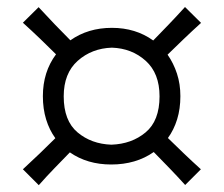

<svg xmlns="http://www.w3.org/2000/svg" viewBox="-20 -602 655 562"><path d="M93.5 -60 47 -106.5Q72.5 -130 96.5 -153Q120.5 -176 142 -197.5Q124.5 -221.5 115 -252.5Q105.5 -283.5 105.5 -320.5Q105.5 -391.5 144 -443Q122 -465 97.8 -488.2Q73.5 -511.5 47 -535.5L93 -581Q117 -555 140.5 -530.5Q164 -506 186 -484Q237.5 -520.5 307.5 -520.5Q377 -520.5 428.5 -483.5Q450.5 -506 474 -530.5Q497.5 -555 521.5 -581.5L568.5 -535Q542 -511 517.2 -487.2Q492.5 -463.5 470.5 -442Q488 -417 498 -386.5Q508 -356 508 -320.5Q508 -283.5 498.5 -252.8Q489 -222 471.5 -198Q493.5 -176.5 517.8 -153.2Q542 -130 568 -106.5L522 -60.5Q498.5 -86.5 475 -110.8Q451.5 -135 430 -157Q378 -120.5 305.5 -120.5Q235.5 -120.5 184.5 -156Q163 -134 139.8 -110Q116.5 -86 93.5 -60ZM306 -178.5Q365.5 -180.5 406.2 -214.5Q447 -248.5 447 -320Q447 -387.5 406.5 -424Q366 -460.5 307.5 -462.5Q248.5 -460.5 207.5 -424Q166.5 -387.5 166.5 -320Q166.5 -248.5 207 -214.5Q247.5 -180.5 306 -178.5Z"/></svg>

Font: Commissioner Flair Light
Style: Regular
Weight: 300
Designer: Kostas Bartsokas
Foundry: Kostas Bartsokas
Version: Version 1.000; ttfautohint (v1.8.3)